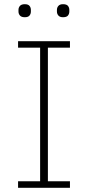

<svg xmlns="http://www.w3.org/2000/svg" viewBox="-20 -894 419 914"><path d="M313 0H66V-31H171V-667H66V-698H313V-667H208V-31H313ZM98 -812Q82 -812 75 -820Q68 -828 68 -839V-847Q68 -858 75 -866Q82 -874 98 -874Q114 -874 120.5 -866Q127 -858 127 -847V-839Q127 -828 120.5 -820Q114 -812 98 -812ZM280 -812Q265 -812 258 -820Q251 -828 251 -839V-847Q251 -858 258 -866Q265 -874 280 -874Q297 -874 303.5 -866Q310 -858 310 -847V-839Q310 -828 303.5 -820Q297 -812 280 -812Z"/></svg>

Font: IBM Plex Sans ExtraLight
Style: Regular
Weight: 250
Designer: Mike Abbink, Paul van der Laan, Pieter van Rosmalen
Foundry: Bold Monday
Version: Version 3.201